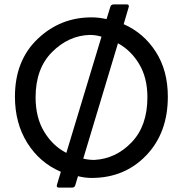

<svg xmlns="http://www.w3.org/2000/svg" viewBox="-20 -803 833 874"><path d="M308 51H248Q236 51 239 39L257 -21Q161 -62 104.5 -152Q48 -242 48 -363Q48 -527 151 -625.5Q254 -724 397 -724Q430 -724 465 -716L482 -771Q485 -783 498 -783H557Q569 -783 566 -771L543 -693Q634 -653 689 -567.5Q744 -482 744 -363Q744 -198 645.5 -95.5Q547 7 397 7Q367 7 335 -1L323 39Q320 51 308 51ZM142 -360Q142 -268 181 -203.5Q220 -139 282 -107L442 -636Q417 -644 388 -644Q292 -641 217 -566Q142 -491 142 -360ZM651 -360Q651 -449 613.5 -511.5Q576 -574 517 -606L359 -81Q383 -75 409 -75Q507 -80 579 -155Q651 -230 651 -360Z"/></svg>

Font: Sanchez
Style: Regular
Weight: 400
Designer: Daniel Hernández
Foundry: LatinoType
Version: Version 1.001